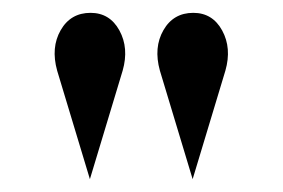

<svg xmlns="http://www.w3.org/2000/svg" viewBox="-20 -731 440 299"><path d="M69 -621Q59 -657 74.5 -684Q90 -711 121 -711Q151 -711 166 -683.5Q181 -656 171 -621L120 -452ZM229 -621Q219 -657 234.5 -684Q250 -711 281 -711Q311 -711 326 -683.5Q341 -656 331 -621L280 -452Z"/></svg>

Font: Redaction
Style: Regular
Weight: 400
Designer: Jeremy Mickel / Forest Young
Foundry: MCKL
Version: Version 2.001; Redaction